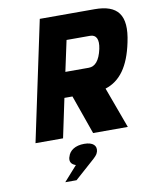

<svg xmlns="http://www.w3.org/2000/svg" viewBox="-97 -744 856 1057"><g transform="rotate(-10 331.0 -215.0)"><path d="M505 -670H199L57 0H211L257 -218H302L379 0H573L489 -229C572 -255 625 -328 652 -458C685 -610 633 -670 505 -670ZM181 240H244L343 152C366 132 378 120 381 107L382 105C391 72 369 50 320 50C270 50 237 72 228 106L227 108C220 132 230 149 255 157ZM287 -358 324 -530H455C490 -530 504 -503 493 -450C479 -386 453 -358 418 -358Z"/></g></svg>

Font: LT Wave Mono Black
Style: Italic
Weight: 900
Designer: Daniel Lyons
Version: Version 2.5 (Glyphs App)